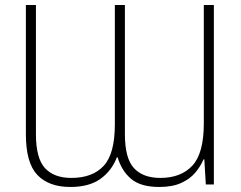

<svg xmlns="http://www.w3.org/2000/svg" viewBox="-20 -734 960 764"><path d="M260 10Q174 10 128.5 -38Q83 -86 83 -199V-714H123V-200Q123 -104 159 -65Q195 -26 264 -26Q348 -26 392.5 -74Q437 -122 437 -239V-714H477V-200Q477 -104 513 -65Q549 -26 618 -26Q700 -26 745.5 -75Q791 -124 791 -243V-714H831V0H799L793 -100H790Q778 -72 757 -47Q736 -22 701 -6Q666 10 614 10Q540 10 502 -22Q464 -54 448 -108H445Q425 -55 380 -22.5Q335 10 260 10Z"/></svg>

Font: Noto Sans Disp ExtLt
Style: Regular
Weight: 200
Designer: Monotype Design Team
Foundry: Monotype Imaging Inc.
Version: Version 2.000;GOOG;noto-source:20170915:90ef993387c0